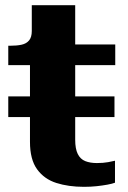

<svg xmlns="http://www.w3.org/2000/svg" viewBox="-20 -712 495 743"><path d="M12 -259V-339H423V-259ZM12 -460V-535H20Q45 -535 63.5 -539Q82 -543 92.5 -555.5Q103 -568 103 -592L207 -540H426V-460ZM271 -171Q271 -136 281 -116Q291 -96 310 -88.5Q329 -81 355 -81Q379 -81 398.5 -84.5Q418 -88 425 -90V-5Q415 -1 396 2.5Q377 6 354 8.5Q331 11 305 11Q245 11 198 -4Q151 -19 123.5 -57Q96 -95 96 -163V-522L103 -530V-692H271Z"/></svg>

Font: Roboto Serif
Style: Bold
Weight: 700
Designer: Greg Gazdowicz
Foundry: Commercial Type
Version: Version 1.008